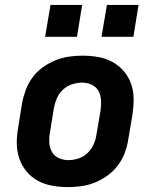

<svg xmlns="http://www.w3.org/2000/svg" viewBox="-20 -755 640 783"><path d="M257 8Q225 8 193.5 2.5Q162 -3 135 -17.5Q108 -32 88.5 -55.5Q69 -79 59 -108Q49 -137 48.5 -169Q48 -201 54 -234L70 -334Q75 -361 85 -388Q95 -415 112.5 -439Q130 -463 154.5 -480.5Q179 -498 206 -509Q233 -520 261 -524Q289 -528 316 -528Q349 -528 380.5 -522.5Q412 -517 438.5 -502.5Q465 -488 485 -464.5Q505 -441 515 -412Q525 -383 525 -351Q525 -319 520 -286L503 -186Q499 -159 489 -132Q479 -105 461 -81Q443 -57 419 -39.5Q395 -22 368 -11Q341 0 313 4Q285 8 257 8ZM259 -102Q279 -102 299.5 -108.5Q320 -115 336 -130Q352 -145 361 -164.5Q370 -184 373 -204L390 -304Q393 -325 392 -346Q391 -367 381.5 -384Q372 -401 354 -409.5Q336 -418 315 -418Q295 -418 274.5 -411.5Q254 -405 237.5 -390Q221 -375 212.5 -355.5Q204 -336 200 -316L184 -216Q180 -195 181 -174Q182 -153 191.5 -136Q201 -119 219.5 -110.5Q238 -102 259 -102ZM394 -605 416 -735H545L524 -605ZM164 -605 186 -735H315L294 -605Z"/></svg>

Font: Iosevka SS04 XBd Ex Obl
Style: Regular
Weight: 800
Width: 7
Italic angle: -9°
Monospace: yes
Designer: Belleve Invis
Foundry: Belleve Invis
Version: Version 19.0.0; ttfautohint (v1.8.4)